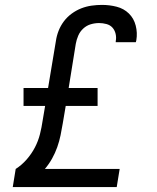

<svg xmlns="http://www.w3.org/2000/svg" viewBox="-20 -763 640 783"><path d="M32 0 44 -74Q69 -90 89 -113Q109 -136 122.5 -162Q136 -188 143 -216Q150 -244 154 -272L164 -331H76V-404H176L208 -596Q211 -617 219 -637.5Q227 -658 240.5 -676Q254 -694 272.5 -707.5Q291 -721 311.5 -729Q332 -737 353.5 -740Q375 -743 396 -743Q427 -743 456 -735.5Q485 -728 505.5 -708Q526 -688 533.5 -658.5Q541 -629 536 -599Q535 -597 535 -595Q535 -593 534 -591H452Q452 -592 452 -593Q452 -594 452 -595Q455 -610 451.5 -625Q448 -640 438.5 -650.5Q429 -661 414 -665Q399 -669 384 -669Q367 -669 350 -664Q333 -659 319.5 -646.5Q306 -634 299 -617.5Q292 -601 289 -584L260 -404H378V-331H248L236 -260Q232 -236 227 -211.5Q222 -187 213.5 -163Q205 -139 192.5 -116.5Q180 -94 163 -74H468L456 0Z"/></svg>

Font: Iosevka SS04 Extended Oblique
Style: Regular
Weight: 400
Width: 7
Italic angle: -9°
Monospace: yes
Designer: Belleve Invis
Foundry: Belleve Invis
Version: Version 19.0.0; ttfautohint (v1.8.4)